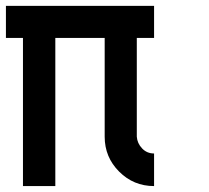

<svg xmlns="http://www.w3.org/2000/svg" viewBox="-20 -628 707 648"><path d="M441.7 -166.7Q443.3 -144.2 459.6 -127.1Q475.8 -110 500 -110V0Q430.8 0 382.1 -48.8Q333.3 -97.5 333.3 -166.7V-500H166.7V0H57.5V-500H0V-608.3H500V-500H441.7Z"/></svg>

Font: 0xA000-Mono
Style: Mono-Bold
Weight: 700
Version: Version 0.1